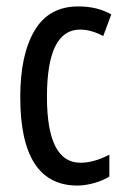

<svg xmlns="http://www.w3.org/2000/svg" viewBox="-20 -567 387 597"><path d="M221 10Q43 10 43 -265Q43 -397 87.5 -472Q132 -547 223 -547Q255 -547 280 -540.5Q305 -534 326 -522L301 -455Q263 -475 229 -475Q126 -475 126 -266Q126 -61 230 -61Q252 -61 274.5 -67.5Q297 -74 320 -86V-18Q299 -5 271.5 2.5Q244 10 221 10Z"/></svg>

Font: Noto Sans Georgian ExtraCondensed
Style: Regular
Weight: 400
Width: 2
Designer: Monotype Design Team, Akaki Razmadze
Foundry: Google LLC
Version: Version 2.005; ttfautohint (v1.8.4.7-5d5b)